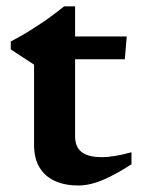

<svg xmlns="http://www.w3.org/2000/svg" viewBox="-20 -574 444 606"><path d="M217 -144Q217 -110 237.8 -94Q258.5 -78 301 -78Q321 -78 344.5 -82Q368 -86 395 -93.5V-55.5Q356 -30.5 326 -15.8Q296 -1 272.2 5.2Q248.5 11.5 227 11.5Q185.5 11.5 154 -2.5Q122.5 -16.5 105 -45Q87.5 -73.5 87.5 -117V-370L14 -418V-443Q29.5 -451 46.5 -460.8Q63.5 -470.5 81.2 -481.8Q99 -493 116.8 -505Q134.5 -517 151 -529.5Q167.5 -542 182.5 -554H217V-445.5ZM164.5 -387 165.5 -459H380L374 -387Z"/></svg>

Font: Newsreader SemiBold
Style: Regular
Weight: 600
Designer: Hugues Gentile
Foundry: Production Type
Version: Version 1.003